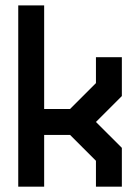

<svg xmlns="http://www.w3.org/2000/svg" viewBox="-20 -704 528 724"><path d="M48.8 -683.6H146.5V-293H244.1L341.8 -390.6V-488.3H439.5V-341.8L341.8 -244.1L439.5 -146.5V0H341.8V-97.7L244.1 -195.3H146.5V0H48.8Z"/></svg>

Font: BabelStone Runic Berhtwald
Style: Regular
Weight: 400
Designer: Andrew West
Foundry: BabelStone
Version: Version 7.004;November 9, 2023